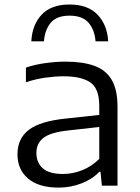

<svg xmlns="http://www.w3.org/2000/svg" viewBox="-20 -824 622 852"><path d="M240 8.5Q152 8.5 104.8 -31.5Q57.5 -71.5 57.5 -139.5Q57.5 -209 108 -247.8Q158.5 -286.5 273 -298L420.5 -314V-353Q420.5 -431.5 380.5 -458.5Q340.5 -485.5 261.5 -485.5Q226 -485.5 182.2 -479.5Q138.5 -473.5 95 -459V-524Q134 -537.5 181.2 -544Q228.5 -550.5 271 -550.5Q346.5 -550.5 398 -532.2Q449.5 -514 475.5 -470Q501.5 -426 501.5 -349V0H432L426 -61.5H420.5Q390.5 -29.5 342.2 -10.5Q294 8.5 240 8.5ZM141.5 -145.5Q141.5 -102 170 -77Q198.5 -52 259 -52Q303 -52 345 -68.8Q387 -85.5 420.5 -119V-260.5L277.5 -244.5Q203.5 -236 172.5 -212Q141.5 -188 141.5 -145.5ZM119 -640.5Q122.5 -713.5 164.8 -758.8Q207 -804 288.5 -804Q370.5 -804 413.5 -758.2Q456.5 -712.5 460 -640.5H404Q400 -691.5 373 -723Q346 -754.5 288.5 -754.5Q231.5 -754.5 205.2 -723Q179 -691.5 175 -640.5Z"/></svg>

Font: Encode Sans Expanded
Style: Regular
Weight: 400
Width: 7
Designer: Multiple Designers
Foundry: Impallari Type
Version: Version 3.000; ttfautohint (v1.8.3) -l 8 -r 50 -G 200 -x 14 